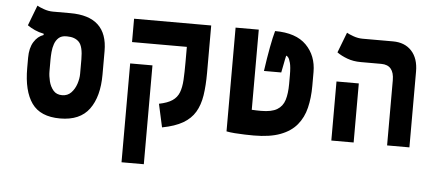

<svg xmlns="http://www.w3.org/2000/svg" viewBox="-54 -734 2451 1080"><g transform="rotate(5 1172.0 -194.0)"><path d="M297.9 9.3Q186.5 9.3 137.9 -59.1Q89.4 -127.4 89.4 -257.3V-315.4Q89.4 -370.6 110.8 -405Q132.3 -439.5 165 -450.2V-457.5Q137.2 -462.9 113.8 -473.6Q90.3 -484.4 72.3 -497.1L116.2 -611.8Q127.4 -605 153.6 -595.5Q179.7 -585.9 206.5 -585.9H304.2Q514.6 -585.9 514.6 -390.1V-257.3Q514.6 -132.8 462.4 -61.8Q410.2 9.3 297.9 9.3ZM297.9 -122.1Q329.1 -122.1 349.1 -143.1Q369.1 -164.1 378.9 -193.8Q388.7 -223.6 388.7 -250V-332Q388.7 -405.3 365.2 -429.7Q341.8 -454.1 297.9 -454.1H293Q266.1 -454.1 250.5 -440.2Q234.9 -426.3 227.3 -404.5Q219.7 -382.8 217.8 -358.9Q215.8 -335 215.8 -315.4V-250Q215.8 -223.6 223.1 -193.8Q230.5 -164.1 248.3 -143.1Q266.1 -122.1 297.9 -122.1Z M1099.6 -585.9V-318.4Q1099.6 -246.1 1091.1 -190.9Q1082.5 -135.7 1058.8 -95.9Q1035.2 -56.2 990.7 -30.3Q946.3 -4.4 874 9.3L845.2 -121.6Q893.6 -131.3 919.9 -149.2Q946.3 -167 957.5 -196Q968.8 -225.1 971.2 -267.3Q973.6 -309.6 973.6 -367.2V-454.1H664.1V-585.9ZM790 224.6H664.1V-333.5H790Z M1391.6 9.8Q1371.1 9.8 1342 9Q1313 8.3 1284.7 6.1Q1256.3 3.9 1237.3 0V-585.9H1368.2V-133.3Q1383.8 -132.3 1396.7 -132.1Q1409.7 -131.8 1420.9 -131.8Q1480 -131.8 1511 -150.4Q1542 -168.9 1553.5 -205.6Q1564.9 -242.2 1564.9 -296.9V-346.2Q1564.9 -392.1 1558.8 -415Q1552.7 -438 1545.7 -445.8Q1538.6 -453.6 1534.7 -453.6Q1531.7 -441.9 1529.8 -431.9Q1527.8 -421.9 1524.7 -405.3Q1521.5 -388.7 1515.1 -356.9H1417.5Q1428.2 -433.1 1439.5 -492.9Q1450.7 -552.7 1460.4 -585.9Q1578.6 -585.9 1637.2 -526.6Q1695.8 -467.3 1695.8 -375V-296.9Q1695.8 -229 1682.1 -172.9Q1668.5 -116.7 1634.5 -75.7Q1600.6 -34.7 1541.5 -12.5Q1482.4 9.8 1391.6 9.8Z M2144 0V-368.2Q2144 -454.1 2071.3 -454.1H1955.1Q1913.6 -454.1 1879.2 -466.8Q1844.7 -479.5 1820.3 -497.1L1864.3 -611.8Q1875.5 -605 1901.6 -595.5Q1927.7 -585.9 1954.6 -585.9H2126Q2192.9 -585.9 2231.4 -544.2Q2270 -502.4 2270 -428.2V0ZM1829.1 0V-333.5H1955.1V0Z"/></g></svg>

Font: Cascadia Code NF
Style: Bold
Weight: 700
Monospace: yes
Designer: Aaron Bell
Foundry: Saja Typeworks
Version: Version 2404.023; ttfautohint (v1.8.4)